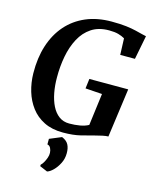

<svg xmlns="http://www.w3.org/2000/svg" viewBox="-145 -848 981 1217"><g transform="rotate(15 345.5 -240.0)"><path d="M316 8Q244.5 8 192.2 -18Q140 -44 106.5 -88.5Q73 -133 56.2 -189.2Q39.5 -245.5 38.5 -306Q37 -407 63.2 -489Q89.5 -571 141 -629.8Q192.5 -688.5 266.2 -720Q340 -751.5 434 -751.5Q492 -751.5 530.2 -746.8Q568.5 -742 594.8 -735.5Q621 -729 641 -724Q647.5 -722.5 654.2 -721Q661 -719.5 667.5 -718L637 -561.5H540.5L536.5 -669Q518 -680 493.8 -686.8Q469.5 -693.5 433 -693.5Q364.5 -693.5 317.8 -662.5Q271 -631.5 242.8 -578.2Q214.5 -525 202 -458.2Q189.5 -391.5 190 -319.5Q190 -267 199 -219.8Q208 -172.5 226.2 -136Q244.5 -99.5 272.8 -78.5Q301 -57.5 340.5 -57.5Q377 -57.5 409.8 -63.2Q442.5 -69 466 -82L493 -292L383 -299.5L391 -363.5H646L602 -42.5Q587 -42.5 563.5 -37.5Q540 -32.5 518 -26.5Q477.5 -15.5 430.5 -3.8Q383.5 8 316 8ZM233 251 234 240.5Q241.5 235 250.2 220.2Q259 205.5 265.5 187.2Q272 169 271 153.5Q270.5 137 263.2 122.8Q256 108.5 241.5 106V69.5L319.5 37Q351 50 363 73Q375 96 374.5 129.5Q374.5 164.5 359 195.2Q343.5 226 322.5 246.8Q301.5 267.5 283.5 272.5Z"/></g></svg>

Font: Merriweather Light 18pt
Style: Bold Italic
Weight: 700
Italic angle: -7.8°
Version: Version 2.101